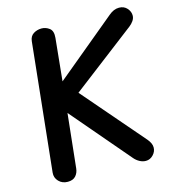

<svg xmlns="http://www.w3.org/2000/svg" viewBox="-140 -1124 1149 1244"><g transform="rotate(-15 435.0 -502.0)"><path d="M685 0Q663.5 0 643.5 -10.8Q623.5 -21.5 608.5 -39L273.5 -431.5L235 -69Q232 -40 214 -20Q196 0 161 0Q124 0 100.5 -24.5Q77 -49 80.5 -83L170.5 -940.5Q174 -973.5 198 -988.8Q222 -1004 252.5 -1004Q280.5 -1004 304.5 -986Q328.5 -968 324 -922L295.5 -637.5L703 -975.5Q719.5 -989.5 736.5 -996.8Q753.5 -1004 772 -1004Q805.5 -1004 825.8 -980.8Q846 -957.5 845 -930Q844 -912.5 833.2 -897Q822.5 -881.5 806 -868.5L376 -539.5L729 -130Q742 -114.5 748.5 -100.2Q755 -86 755 -71.5Q755 -44 734 -22Q713 0 685 0Z"/></g></svg>

Font: Edu SA Hand
Style: Bold
Weight: 700
Designer: Tina and Corey Anderson, Eben Sorkin, Mirko Velimirovic
Foundry: Google for Education
Version: Version 2.000